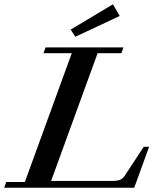

<svg xmlns="http://www.w3.org/2000/svg" viewBox="-29 -887 750 907"><path d="M326.7 -713.4 304.7 -747.1 504.4 -866.7 536.6 -811.5ZM-9.3 0 0.5 -27.3H88.4L310.1 -635.7H176.3L186.5 -663.1H554.2L544.4 -635.7H432.1L212.4 -32.2H500Q523.9 -32.2 537.4 -37.4Q550.8 -42.5 560.1 -56.6L649.9 -193.4H675.3L605 0Z"/></svg>

Font: Elstob SemiBold
Style: Italic
Weight: 600
Italic angle: -20°
Designer: Peter S. Baker
Version: Version 1.015